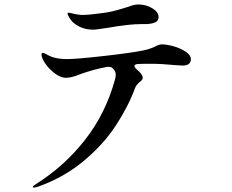

<svg xmlns="http://www.w3.org/2000/svg" viewBox="-20 -792 1040 861"><path d="M304 -695Q297 -703 290 -714.5Q283 -726 283 -731Q283 -735 288 -735Q292 -735 303 -732Q314 -729 328 -727Q337 -725 352 -725Q375 -725 412 -730Q460 -735 489.5 -742.5Q519 -750 550 -760Q563 -765 575.5 -768.5Q588 -772 600 -772Q635 -772 663 -755Q691 -738 691 -716Q691 -700 678.5 -693Q666 -686 639 -684H615Q556 -684 462 -667Q452 -666 430.5 -662.5Q409 -659 398 -659Q368 -659 344 -669Q320 -679 304 -695ZM836 -527Q836 -498 798 -498L765 -500Q705 -506 658 -506Q618 -506 599 -505Q583 -504 583 -496Q583 -490 593 -481Q620 -459 620 -443Q620 -438 616.5 -433.5Q613 -429 606 -424Q590 -410 586 -398Q556 -316 500 -230Q444 -144 354.5 -69.5Q265 5 148 46Q139 49 133 49Q127 49 127 46Q127 42 142 33Q269 -47 361 -164.5Q453 -282 495 -433Q499 -446 499 -458Q499 -472 487 -484Q482 -490 476 -491.5Q470 -493 460 -492Q403 -482 339 -459Q322 -452 305.5 -447.5Q289 -443 275 -443Q253 -443 227 -462Q201 -481 183.5 -506.5Q166 -532 166 -548Q166 -551 168 -553Q170 -555 172 -555Q176 -555 185 -550Q194 -545 201 -542Q230 -527 281 -527Q322 -527 446.5 -541Q571 -555 623 -566Q660 -574 683 -587Q695 -593 706 -593Q729 -593 760 -584Q791 -575 813.5 -559.5Q836 -544 836 -527Z"/></svg>

Font: Shippori Mincho B1 SemiBold
Style: Regular
Weight: 600
Designer: FONTDASU
Foundry: FONTDASU / Google Inc. / but / Adobe
Version: Version 3.110; ttfautohint (v1.8.3)